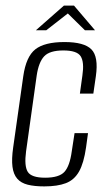

<svg xmlns="http://www.w3.org/2000/svg" viewBox="-20 -655 383 685"><path d="M138 10Q103 10 79 4Q55 -2 41.5 -17.5Q28 -33 24.5 -60Q21 -87 27 -129L63 -383Q73 -453 106 -479Q139 -505 210 -505Q280 -505 306 -479Q332 -453 322 -383L313 -321H265L274 -386Q281 -433 268 -454Q255 -475 206 -475Q157 -475 137.5 -454Q118 -433 111 -386L73 -115Q66 -63 79 -42Q92 -21 141 -21Q191 -21 210 -42Q229 -63 236 -115L246 -180H294L287 -129Q279 -73 262 -43Q245 -13 215 -1.5Q185 10 138 10ZM108 -547 208 -635H244L319 -547H283L222 -607L145 -547Z"/></svg>

Font: Alumni Sans Light
Style: Italic
Weight: 300
Italic angle: -8°
Version: Version 1.016